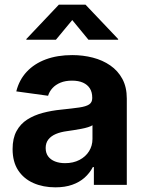

<svg xmlns="http://www.w3.org/2000/svg" viewBox="-20 -781 616 811"><path d="M213.9 10.3Q162.1 10.3 121.1 -7.8Q80.1 -25.9 56.6 -61.8Q33.2 -97.7 33.2 -151.4Q33.2 -196.8 49.8 -227.3Q66.4 -257.8 95.2 -276.1Q124 -294.4 160.9 -304.2Q197.8 -314 238.3 -317.9Q285.2 -322.8 314.2 -326.9Q343.3 -331.1 356.4 -339.8Q369.6 -348.6 369.6 -366.2V-368.7Q369.6 -391.6 359.6 -407.5Q349.6 -423.3 330.6 -431.9Q311.5 -440.4 284.2 -440.4Q256.3 -440.4 235.6 -431.9Q214.8 -423.3 201.7 -408.9Q188.5 -394.5 183.1 -376.5L48.8 -395Q61 -443.8 93 -478Q125 -512.2 173.8 -530.3Q222.7 -548.3 285.2 -548.3Q330.6 -548.3 372.1 -537.6Q413.6 -526.9 445.8 -504.6Q478 -482.4 496.8 -447.8Q515.6 -413.1 515.6 -364.7V0H376.5V-75.2H372.1Q358.9 -49.8 337.2 -30.5Q315.4 -11.2 284.9 -0.5Q254.4 10.3 213.9 10.3ZM254.9 -91.8Q289.6 -91.8 315.7 -105.5Q341.8 -119.1 356.2 -142.3Q370.6 -165.5 370.6 -193.8V-252Q364.3 -247.6 351.6 -243.7Q338.9 -239.7 323.2 -236.8Q307.6 -233.9 292 -231.4Q276.4 -229 263.2 -227.1Q236.3 -223.6 216.1 -215.1Q195.8 -206.5 184.3 -191.9Q172.9 -177.2 172.9 -155.8Q172.9 -134.8 183.3 -120.6Q193.8 -106.4 212.4 -99.1Q231 -91.8 254.9 -91.8ZM216.3 -613.3H91.3V-616.2L228.5 -761.2H341.3L479 -616.2V-613.3H353.5L285.2 -696.3Z"/></svg>

Font: Inter 17pt
Style: Bold
Weight: 700
Version: Version 4.001;git-66647c0bb